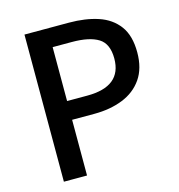

<svg xmlns="http://www.w3.org/2000/svg" viewBox="-109 -833 866 929"><g transform="rotate(-15 324.0 -368.5)"><path d="M97 0V-737H320Q402 -737 465.5 -716Q529 -695 565.5 -646Q602 -597 602 -513Q602 -433 566 -381Q530 -329 467 -304Q404 -279 324 -279H213V0ZM213 -373H314Q487 -373 487 -513Q487 -587 442 -615Q397 -643 309 -643H213Z"/></g></svg>

Font: Source Han Sans SC Medium
Style: Regular
Weight: 500
Designer: Ryoko NISHIZUKA 西塚涼子 (kana, bopomofo & ideographs); Paul D. Hunt (Latin, Greek & Cyrillic); Sandoll Communications 산돌커뮤니
Foundry: Adobe
Version: Version 2.004;hotconv 1.0.118;makeotfexe 2.5.65603